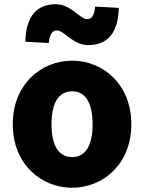

<svg xmlns="http://www.w3.org/2000/svg" viewBox="-20 -868 677 902"><path d="M319 14C463 14 597 -96 597 -284C597 -473 463 -583 319 -583C174 -583 40 -473 40 -284C40 -96 174 14 319 14ZM319 -130C252 -130 222 -190 222 -284C222 -379 252 -439 319 -439C385 -439 415 -379 415 -284C415 -190 385 -130 319 -130ZM394 -656C483 -656 535 -710 538 -831L427 -837C423 -794 410 -778 390 -778C355 -778 314 -848 243 -848C154 -848 102 -794 99 -672L209 -666C214 -710 227 -725 247 -725C282 -725 323 -656 394 -656Z"/></svg>

Font: Noto Sans CJK KR Black
Style: Regular
Weight: 900
Designer: Ryoko NISHIZUKA (kana & ideographs); Paul D. Hunt (Latin, Greek & Cyrillic); Wenlong ZHANG (bopomofo); Sandoll Communica
Foundry: Adobe Systems Incorporated
Version: Version 1.004;PS 1.004;hotconv 1.0.82;makeotf.lib2.5.63406